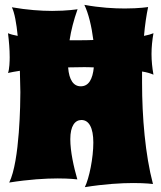

<svg xmlns="http://www.w3.org/2000/svg" viewBox="-20 -743 666 792"><path d="M613 -606C604 -602 590 -598 574 -595C578 -641 584 -681 591 -714C591 -714 555 -708 495 -708C451 -708 393 -711 328 -723C345 -688 358 -634 365 -578C342 -577 323 -577 312 -577H267C273 -617 284 -660 300 -705C300 -705 259 -698 195 -698C149 -698 92 -702 29 -713C40 -691 48 -646 53 -595C36 -598 22 -602 13 -606C17 -573 20 -540 20 -507C20 -492 19 -457 13 -442C26 -445 42 -448 62 -451C63 -403 64 -366 64 -363C64 -326 62 -78 18 10C99 -3 169 -7 218 -7C269 -7 299 -3 299 -3C284 -55 270 -118 270 -169C270 -223 289 -248 316 -248C347 -248 365 -216 365 -155C365 -91 348 -8 330 29C411 16 481 12 530 12C581 12 611 16 611 16C579 -105 566 -260 566 -402V-448C586 -445 602 -440 613 -435C608 -463 605 -492 605 -520C605 -549 608 -577 613 -606ZM313 -387C284 -387 265 -412 261 -465C286 -465 308 -466 325 -466C335 -466 350 -466 367 -465C362 -416 346 -387 313 -387Z"/></svg>

Font: Spicy Rice
Style: Regular
Weight: 400
Designer: Astigmatic (AOETI)
Foundry: Astigmatic (AOETI)
Version: Version 1.000